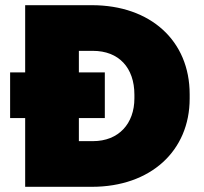

<svg xmlns="http://www.w3.org/2000/svg" viewBox="-20 -720 786 740"><path d="M77 0H334C561 0 711 -139 711 -340V-357C711 -563 560 -700 334 -700H77V-441H19V-265H77ZM284 -176V-265H384V-441H284V-524H338C438 -524 498 -459 498 -355V-341C498 -244 438 -176 338 -176Z"/></svg>

Font: Fixel Display Black
Style: Regular
Weight: 900
Designer: AlfaBravo + MacPaw
Foundry: Kyrylo Tkachov, Marchela Mozhyna, Serhii Makarenko, Maria Weinstein, Zakhar Kryvoshyya
Version: Version 1.211